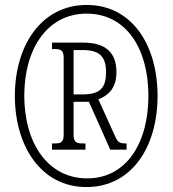

<svg xmlns="http://www.w3.org/2000/svg" viewBox="-20 -745 697 775"><path d="M329 10C511 10 616 -151 616 -358C616 -563 513 -725 330 -725C148 -725 40 -563 40 -358C40 -156 145 10 329 10ZM332 -25C174 -25 78 -166 78 -359C78 -548 171 -690 330 -690C488 -690 579 -551 579 -358C579 -166 489 -25 332 -25ZM190 -141H325V-166H315C290 -166 277 -170 277 -201V-334H339L425 -141H491V-166C463 -166 456 -170 446 -192L377 -344C412 -358 450 -384 450 -454C450 -533 406 -573 316 -573H190V-547H199C225 -547 237 -543 237 -512V-201C237 -170 225 -166 199 -166H190ZM315 -364H277V-543H313C382 -543 408 -517 408 -453C408 -394 387 -364 315 -364Z"/></svg>

Font: Noto Serif Thai ExtraCondensed Light
Style: Regular
Weight: 300
Width: 2
Designer: Monotype Design Team
Foundry: Monotype Imaging Inc.
Version: Version 2.002